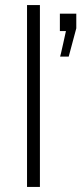

<svg xmlns="http://www.w3.org/2000/svg" viewBox="-20 -740 322 760"><path d="M87 0H138V-720H87V0ZM218 -516H252L282 -628V-686H217V-617H241C241 -617 219 -516 218 -516Z"/></svg>

Font: ChivoLight
Style: Regular
Weight: 300
Designer: Hector Gatti
Foundry: Omnibus-Type
Version: Version 1.004;PS 001.004;hotconv 1.0.88;makeotf.lib2.5.64775